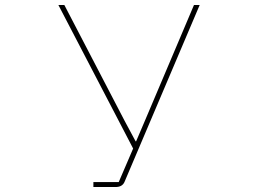

<svg xmlns="http://www.w3.org/2000/svg" viewBox="-20 -753 1040 773"><path d="M356 0V-20H458L516 -155L215 -733H239L482 -266L526 -184H528L563 -266L761 -733H784L481 -20Q472 0 445 0Z"/></svg>

Font: IBM Plex Sans JP Thin
Style: Regular
Weight: 100
Designer: Mike Abbink; Paul van der Laan; Pieter van Rosmalen; Wujin Sim; Yejin Wi; Jinhee Kim; Boomi Park; Yona Kim; Kichan Ma
Foundry: Sandoll Inc.
Version: Version 1.001